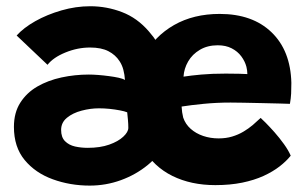

<svg xmlns="http://www.w3.org/2000/svg" viewBox="-20 -576 930 600"><path d="M260.5 4Q199 4 144.8 -15.8Q90.5 -35.5 57 -76Q23.5 -116.5 23.5 -179.5Q23.5 -224 43.5 -255.2Q63.5 -286.5 97 -305.8Q130.5 -325 172.2 -334Q214 -343 257.5 -343Q269.5 -343 286.2 -341.8Q303 -340.5 320.2 -338.2Q337.5 -336 351 -333Q364.5 -330 370.5 -326Q369.5 -342.5 365.5 -357.8Q361.5 -373 353.5 -385Q341 -404.5 318.8 -416Q296.5 -427.5 261.5 -427.5Q222.5 -427.5 184.5 -412Q146.5 -396.5 128.5 -373.5L32 -465Q53.5 -489 90.2 -509.8Q127 -530.5 172 -543.5Q217 -556.5 262 -556.5Q313.5 -556.5 361.2 -538.2Q409 -520 445.5 -477.5Q475.5 -443.5 492 -403.2Q508.5 -363 515 -317.2Q521.5 -271.5 521.5 -219.5Q521.5 -172 500 -131.2Q478.5 -90.5 441.5 -60.2Q404.5 -30 357.8 -13Q311 4 260.5 4ZM254 -114Q293 -114 321.2 -124Q349.5 -134 365.2 -148.8Q381 -163.5 381 -176.5Q381 -188.5 379.8 -201.5Q378.5 -214.5 377.5 -225Q369 -228.5 354.2 -231.2Q339.5 -234 322.5 -235.8Q305.5 -237.5 289.5 -237.5Q262.5 -237.5 235 -230.2Q207.5 -223 189.2 -208Q171 -193 171 -170Q171 -147 183.2 -134.8Q195.5 -122.5 214.5 -118.2Q233.5 -114 254 -114ZM888.5 -89.5Q875 -72.5 853.8 -56Q832.5 -39.5 803.5 -26.2Q774.5 -13 736.8 -5.2Q699 2.5 653 2.5Q577 2.5 518.8 -26.2Q460.5 -55 427.5 -111.8Q394.5 -168.5 394.5 -253Q394.5 -337.5 428.8 -400.2Q463 -463 524 -497.8Q585 -532.5 666.5 -532.5Q769 -532.5 828.5 -475.2Q888 -418 890.5 -317Q890.5 -298.5 889.8 -283.5Q889 -268.5 886 -251.5Q878.5 -252 854 -252.5Q829.5 -253 798.8 -253.8Q768 -254.5 740.8 -255Q713.5 -255.5 700.5 -255.5Q657 -255.5 616.2 -251.5Q575.5 -247.5 547.5 -243Q548 -234 549.2 -225.2Q550.5 -216.5 552.5 -208.5Q559.5 -188 575.8 -173.5Q592 -159 614.8 -151.2Q637.5 -143.5 663 -143.5Q686 -143.5 705.2 -149.2Q724.5 -155 740.5 -164.5Q756.5 -174 769.8 -185.2Q783 -196.5 794.5 -207.5Q797.5 -205 809.8 -192.8Q822 -180.5 837.8 -162.8Q853.5 -145 867.5 -125.5Q881.5 -106 888.5 -89.5ZM553.5 -336.5Q576 -340 609 -343Q642 -346 685.5 -346Q709 -346 727.2 -345.5Q745.5 -345 753 -344.5Q753 -355 750 -367.5Q745.5 -384.5 734 -400Q722.5 -415.5 704 -425Q685.5 -434.5 660.5 -434.5Q628.5 -434.5 604.8 -420.5Q581 -406.5 568 -384Q555 -361.5 553.5 -336.5Z"/></svg>

Font: Grandstander Thin
Style: Bold
Weight: 700
Version: Version 1.200